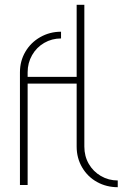

<svg xmlns="http://www.w3.org/2000/svg" viewBox="-20 -770 548 799"><path d="M470 -19V9Q423 9 384 -12.5Q345 -34 322 -73Q299 -112 299 -160V-422H95V0H63V-469Q63 -516 85.5 -554.5Q108 -593 147.5 -615.5Q187 -638 234 -638V-610Q196 -610 164 -591.5Q132 -573 113.5 -540.5Q95 -508 95 -469V-450H299V-750H331V-160Q331 -120 349.5 -88Q368 -56 400 -37.5Q432 -19 470 -19Z"/></svg>

Font: Poiret One
Style: Regular
Weight: 400
Designer: Denis Masharov (denis.masharov@gmail.com), Cyreal (Charset Expansion)
Foundry: Denis Masharov
Version: Version 1.101